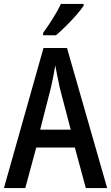

<svg xmlns="http://www.w3.org/2000/svg" viewBox="-20 -960 567 980"><path d="M418 0 362 -207H165L109 0H0L202 -715H322L527 0ZM285 -512Q280 -538 273 -570.5Q266 -603 262 -626Q258 -600 252 -569.5Q246 -539 240 -513L185 -298H341ZM407 -931Q394 -911 369 -882.5Q344 -854 316 -826.5Q288 -799 266 -780H200V-792Q226 -828 250.5 -867Q275 -906 291 -940H407Z"/></svg>

Font: Noto Sans Georgian Condensed Medium
Style: Regular
Weight: 500
Width: 3
Designer: Monotype Design Team, Akaki Razmadze
Foundry: Google LLC
Version: Version 2.005; ttfautohint (v1.8.4.7-5d5b)